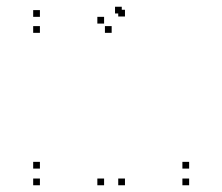

<svg xmlns="http://www.w3.org/2000/svg" viewBox="-20 -540 660 570"><path d="M351 -491V-511H331V-491ZM341.5 -500V-520H321.5V-500ZM98.5 -490V-510H78.5V-490ZM98.5 -442.5V-462.5H78.5V-442.5ZM311.5 -442.5V-462.5H291.5V-442.5ZM289 -470V-490H269V-470ZM289 10V-10H269V10ZM351 10V-10H331V10ZM541.5 10V-10H521.5V10ZM541.5 -39.5V-59.5H521.5V-39.5ZM98.5 -39.5V-59.5H78.5V-39.5ZM98.5 10V-10H78.5V10Z"/></svg>

Font: Monaspace Neon Dots Var
Style: Regular
Weight: 400
Designer: Riley Cran and the Lettermatic Team
Version: Version 1.100 (Monaspace Neon Dots)